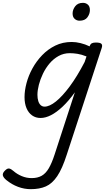

<svg xmlns="http://www.w3.org/2000/svg" viewBox="-138 -815 756 1354"><path d="M79 519Q33 519 -11 502.5Q-55 486 -93 455Q-115 437 -118 421Q-121 405 -102 387Q-86 371 -73 373.5Q-60 376 -43 391Q-18 413 15.5 427Q49 441 85 441Q127 441 156 424.5Q185 408 206.5 371Q228 334 248 272L390 -164Q346 -103 303.5 -63Q261 -23 222 -3Q183 17 148 17Q114 17 88.5 -1Q63 -19 49 -52Q35 -85 35 -130Q35 -176 49 -229Q63 -282 91 -333Q119 -384 159.5 -426Q200 -468 252 -493.5Q304 -519 368 -519Q397 -519 430 -511Q463 -503 494 -488L495 -491Q500 -505 510 -510Q520 -515 538 -515Q569 -515 577.5 -505.5Q586 -496 579 -476L333 275Q301 375 265.5 427.5Q230 480 185.5 499.5Q141 519 79 519ZM176 -63Q211 -63 256.5 -99.5Q302 -136 354 -206Q406 -276 459 -378L472 -417Q437 -431 408 -435.5Q379 -440 354 -440Q311 -440 275 -420Q239 -400 211.5 -367.5Q184 -335 165 -295.5Q146 -256 136 -217Q126 -178 126 -146Q126 -121 132 -102Q138 -83 149.5 -73Q161 -63 176 -63ZM423 -669Q403 -669 388.5 -682Q374 -695 374 -720Q374 -747 392.5 -771Q411 -795 447 -795Q467 -795 481.5 -782.5Q496 -770 496 -744Q496 -717 478.5 -693Q461 -669 423 -669Z"/></svg>

Font: Playwrite US Trad
Style: Regular
Weight: 400
Designer: Veronika Burian, José Scaglione
Foundry: TypeTogether
Version: Version 1.002